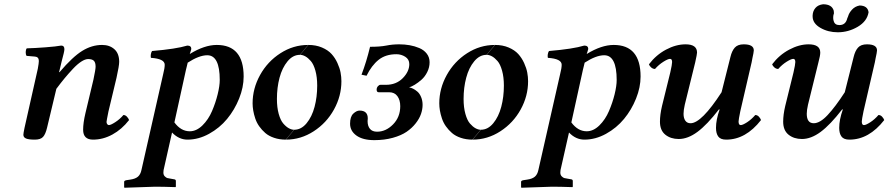

<svg xmlns="http://www.w3.org/2000/svg" viewBox="-20 -652 4221 910"><path d="M90.8 -13.2Q90.8 -20 96.2 -45.9L159.2 -326.2Q164.1 -353 164.1 -362.8Q164.1 -382.3 146 -383.8L106 -387.2Q101.6 -393.6 101.8 -405.3Q102.1 -417 106.9 -422.9Q143.6 -423.8 195.1 -427.7Q246.6 -431.6 270 -436Q285.2 -436 285.2 -418.9Q285.2 -412.1 281.7 -397.9Q278.3 -383.8 272.2 -360.8Q266.1 -337.9 262.2 -318.8L259.8 -310.1H262.2Q324.7 -383.3 370.1 -411.1Q415.5 -439 463.9 -439Q499.5 -439 522.2 -418.7Q544.9 -398.4 544.9 -358.9Q544.9 -340.3 532.2 -283.2L494.1 -124Q484.9 -78.6 484.9 -74.2Q484.9 -67.9 488.3 -63.5Q491.7 -59.1 496.1 -59.1Q504.9 -59.1 526.1 -72.8Q547.4 -86.4 564.9 -106.9Q574.2 -106.9 581.5 -99.1Q588.9 -91.3 591.8 -83Q557.1 -38.6 512.7 -14.4Q468.3 9.8 420.9 9.8Q374 9.8 374 -37.1Q374 -69.3 384.8 -115.2L422.9 -274.9Q433.1 -323.2 433.1 -335.9Q433.1 -356 424.8 -364Q416.5 -372.1 397.9 -372.1Q383.8 -372.1 365.2 -360.1Q346.7 -348.1 325.4 -325.4Q304.2 -302.7 286.6 -281.5Q269 -260.3 247.1 -231L203.1 -46.9Q195.8 -16.1 184.1 -3.2Q172.4 9.8 145 9.8Q115.7 9.8 103.3 4.4Q90.8 -1 90.8 -13.2Z M869.6 -355Q868.7 -350.1 865.7 -338.6Q862.8 -327.1 861.3 -320.8L806.6 -71.8Q837.4 -29.8 879.4 -29.8Q911.1 -29.8 939.5 -57.6Q967.8 -85.4 984.9 -125.5Q1002 -165.5 1011.7 -205.3Q1021.5 -245.1 1021.5 -272.9Q1021.5 -390.1 962.4 -390.1Q923.8 -390.1 869.6 -355ZM795.4 -23.9 755.4 153.8Q754.4 158.7 754.4 166Q754.4 177.2 761 183.8Q767.6 190.4 773.2 191.9Q778.8 193.4 788.6 194.8L807.6 198.2Q813.5 199.7 813.5 206.1V232.9L811.5 234.9Q753.4 232.9 715.3 232.9Q695.3 232.9 685.5 233.9L570.3 237.8L568.4 235.8V210Q568.4 204.1 578.6 202.1L597.7 199.2Q621.6 195.8 633.8 185.3Q646 174.8 650.4 153.8L753.4 -300.8Q760.7 -329.1 760.7 -345.2Q760.7 -373.5 695.3 -377.9Q693.4 -385.7 695.1 -395.3Q696.8 -404.8 700.7 -410.2Q814.9 -419.9 867.7 -436Q886.7 -436 886.7 -419.9Q885.7 -415 883.1 -407.2Q880.4 -399.4 879.4 -396Q949.2 -439 1007.3 -439Q1134.8 -439 1134.8 -289.1Q1134.8 -238.3 1113.3 -184.8Q1091.8 -131.3 1056.4 -88.4Q1021 -45.4 970.9 -17.8Q920.9 9.8 868.7 9.8Q827.6 9.8 795.4 -23.9Z M1402.3 -392.1 1441.4 -439Q1477.5 -439 1506.1 -426.8Q1534.7 -414.6 1551.5 -396Q1568.4 -377.4 1579.3 -353.3Q1590.3 -329.1 1594.2 -308.1Q1598.1 -287.1 1598.1 -267.1Q1598.1 -196.8 1563 -133.1Q1527.8 -69.3 1466.8 -29.8Q1405.8 9.8 1335.4 9.8L1374.5 -37.1Q1407.7 -37.1 1433.1 -67.9Q1458.5 -98.6 1470.9 -145.5Q1483.4 -192.4 1483.4 -246.1Q1483.4 -286.6 1474.9 -317.1Q1466.3 -347.7 1453.1 -362.8Q1439.9 -377.9 1427 -385Q1414.1 -392.1 1402.3 -392.1ZM1373.5 -37.1 1334.5 9.8Q1304.2 9.8 1279.1 1.2Q1253.9 -7.3 1237.3 -21.7Q1220.7 -36.1 1208.5 -53.5Q1196.3 -70.8 1189.7 -90.8Q1183.1 -110.8 1180.2 -128.4Q1177.2 -146 1177.2 -162.1Q1177.2 -232.4 1212.6 -296.4Q1248 -360.4 1309.1 -399.7Q1370.1 -439 1440.4 -439L1401.4 -392.1Q1368.2 -392.1 1342.8 -361.3Q1317.4 -330.6 1304.9 -283.7Q1292.5 -236.8 1292.5 -183.1Q1292.5 -142.6 1301 -112.1Q1309.6 -81.5 1322.8 -66.4Q1335.9 -51.3 1348.9 -44.2Q1361.8 -37.1 1373.5 -37.1Z M1723.1 -90.8Q1723.1 -88.4 1722.7 -84.5Q1722.2 -80.6 1722.2 -78.1Q1722.2 -54.7 1733.4 -41.3Q1744.6 -27.8 1767.1 -27.8Q1809.1 -27.8 1843 -62.5Q1877 -97.2 1877 -148.9Q1877 -177.7 1863.5 -196.3Q1850.1 -214.8 1824.2 -214.8H1774.9Q1765.1 -214.8 1765.1 -227.1Q1765.1 -236.3 1771 -243.2Q1776.9 -250 1783.2 -250H1809.1Q1857.9 -250 1888.9 -281.5Q1919.9 -313 1919.9 -348.1Q1919.9 -370.6 1900.9 -382.8Q1881.8 -395 1858.9 -395Q1807.6 -395 1774.4 -368.4Q1741.2 -341.8 1717.3 -293L1693.4 -297.9Q1716.8 -358.9 1733.9 -430.2Q1781.7 -430.2 1810.8 -436Q1839.8 -441.9 1872.1 -441.9Q1897.9 -441.9 1921.6 -437.7Q1945.3 -433.6 1967.3 -424.3Q1989.3 -415 2002.7 -397.7Q2016.1 -380.4 2016.1 -356.9Q2016.1 -333 2005.1 -310.8Q1994.1 -288.6 1977.8 -274.2Q1961.4 -259.8 1946 -250.5Q1930.7 -241.2 1918.9 -237.8Q1927.2 -236.8 1937.3 -231.9Q1947.3 -227.1 1958 -218Q1968.8 -209 1975.8 -192.1Q1982.9 -175.3 1982.9 -154.8Q1982.9 -133.8 1975.3 -111.8Q1967.8 -89.8 1950.2 -67.4Q1932.6 -44.9 1907 -27.3Q1881.3 -9.8 1841.6 1.2Q1801.8 12.2 1753.9 12.2Q1699.7 12.2 1669.4 -9.5Q1639.2 -31.2 1639.2 -65.9Q1639.2 -99.1 1654.5 -113.5Q1669.9 -127.9 1684.1 -127.9Q1723.1 -127.9 1723.1 -90.8Z M2287.1 -392.1 2326.2 -439Q2362.3 -439 2390.9 -426.8Q2419.4 -414.6 2436.3 -396Q2453.1 -377.4 2464.1 -353.3Q2475.1 -329.1 2479 -308.1Q2482.9 -287.1 2482.9 -267.1Q2482.9 -196.8 2447.8 -133.1Q2412.6 -69.3 2351.6 -29.8Q2290.5 9.8 2220.2 9.8L2259.3 -37.1Q2292.5 -37.1 2317.9 -67.9Q2343.3 -98.6 2355.7 -145.5Q2368.2 -192.4 2368.2 -246.1Q2368.2 -286.6 2359.6 -317.1Q2351.1 -347.7 2337.9 -362.8Q2324.7 -377.9 2311.8 -385Q2298.8 -392.1 2287.1 -392.1ZM2258.3 -37.1 2219.2 9.8Q2189 9.8 2163.8 1.2Q2138.7 -7.3 2122.1 -21.7Q2105.5 -36.1 2093.3 -53.5Q2081.1 -70.8 2074.5 -90.8Q2067.9 -110.8 2064.9 -128.4Q2062 -146 2062 -162.1Q2062 -232.4 2097.4 -296.4Q2132.8 -360.4 2193.8 -399.7Q2254.9 -439 2325.2 -439L2286.1 -392.1Q2252.9 -392.1 2227.5 -361.3Q2202.1 -330.6 2189.7 -283.7Q2177.2 -236.8 2177.2 -183.1Q2177.2 -142.6 2185.8 -112.1Q2194.3 -81.5 2207.5 -66.4Q2220.7 -51.3 2233.6 -44.2Q2246.6 -37.1 2258.3 -37.1Z M2751 -355Q2750 -350.1 2747.1 -338.6Q2744.1 -327.1 2742.7 -320.8L2688 -71.8Q2718.8 -29.8 2760.7 -29.8Q2792.5 -29.8 2820.8 -57.6Q2849.1 -85.4 2866.2 -125.5Q2883.3 -165.5 2893.1 -205.3Q2902.8 -245.1 2902.8 -272.9Q2902.8 -390.1 2843.8 -390.1Q2805.2 -390.1 2751 -355ZM2676.8 -23.9 2636.7 153.8Q2635.7 158.7 2635.7 166Q2635.7 177.2 2642.3 183.8Q2648.9 190.4 2654.5 191.9Q2660.2 193.4 2669.9 194.8L2689 198.2Q2694.8 199.7 2694.8 206.1V232.9L2692.9 234.9Q2634.8 232.9 2596.7 232.9Q2576.7 232.9 2566.9 233.9L2451.7 237.8L2449.7 235.8V210Q2449.7 204.1 2460 202.1L2479 199.2Q2502.9 195.8 2515.1 185.3Q2527.3 174.8 2531.7 153.8L2634.8 -300.8Q2642.1 -329.1 2642.1 -345.2Q2642.1 -373.5 2576.7 -377.9Q2574.7 -385.7 2576.4 -395.3Q2578.1 -404.8 2582 -410.2Q2696.3 -419.9 2749 -436Q2768.1 -436 2768.1 -419.9Q2767.1 -415 2764.4 -407.2Q2761.7 -399.4 2760.7 -396Q2830.6 -439 2888.7 -439Q3016.1 -439 3016.1 -289.1Q3016.1 -238.3 2994.6 -184.8Q2973.1 -131.3 2937.7 -88.4Q2902.3 -45.4 2852.3 -17.8Q2802.2 9.8 2750 9.8Q2709 9.8 2676.8 -23.9Z M3390.6 -132.8 3387.7 -133.8Q3331.1 -60.5 3285.6 -26.9Q3240.2 6.8 3196.8 6.8Q3158.7 6.8 3133.3 -13.7Q3107.9 -34.2 3107.9 -75.2Q3107.9 -108.4 3117.7 -149.9L3156.7 -308.1Q3165.5 -346.7 3165.5 -357.9Q3165.5 -373 3155.8 -373Q3146 -373 3124.3 -359.4Q3102.5 -345.7 3084.5 -325.2Q3074.7 -325.2 3066.4 -332.3Q3058.1 -339.4 3055.7 -347.2Q3089.4 -391.6 3136.5 -416.7Q3183.6 -441.9 3229.5 -441.9Q3283.7 -441.9 3283.7 -402.8Q3283.7 -395.5 3274.9 -356L3225.6 -155.8Q3219.7 -129.9 3219.7 -112.8Q3219.7 -91.8 3228.3 -79.8Q3236.8 -67.9 3252.9 -67.9Q3304.7 -67.9 3399.9 -214.8L3441.9 -381.8Q3448.7 -410.6 3462.6 -426.3Q3476.6 -441.9 3504.9 -441.9Q3552.7 -441.9 3552.7 -413.1Q3552.7 -408.7 3550.8 -398.9Q3548.8 -389.2 3546.1 -376.2Q3543.5 -363.3 3542.5 -356.9L3488.8 -125Q3480.5 -84.5 3480.5 -76.2Q3480.5 -59.1 3490.7 -59.1Q3500 -59.1 3520.8 -72.5Q3541.5 -85.9 3559.6 -106.9Q3569.3 -106.9 3576.7 -99.1Q3584 -91.3 3586.9 -83Q3514.6 9.8 3421.9 9.8Q3395 9.8 3384.3 -4.9Q3373.5 -19.5 3373.5 -45.9Q3373.5 -84.5 3390.6 -132.8Z M3974.6 -132.8 3971.7 -133.8Q3915 -60.5 3869.6 -26.9Q3824.2 6.8 3780.8 6.8Q3742.7 6.8 3717.3 -13.7Q3691.9 -34.2 3691.9 -75.2Q3691.9 -108.4 3701.7 -149.9L3740.7 -308.1Q3749.5 -346.7 3749.5 -357.9Q3749.5 -373 3739.7 -373Q3730 -373 3708.3 -359.4Q3686.5 -345.7 3668.5 -325.2Q3658.7 -325.2 3650.4 -332.3Q3642.1 -339.4 3639.6 -347.2Q3673.3 -391.6 3720.5 -416.7Q3767.6 -441.9 3812.5 -441.9Q3867.7 -441.9 3867.7 -402.8Q3867.7 -388.7 3858.9 -356L3809.6 -155.8Q3803.7 -129.9 3803.7 -112.8Q3803.7 -67.9 3836.9 -67.9Q3866.2 -67.9 3902.6 -106.7Q3939 -145.5 3983.9 -214.8L4025.9 -381.8Q4032.7 -410.6 4046.6 -426.3Q4060.5 -441.9 4088.9 -441.9Q4136.7 -441.9 4136.7 -413.1Q4136.7 -408.7 4134.8 -398.9Q4132.8 -389.2 4130.1 -376.2Q4127.4 -363.3 4126.5 -356.9L4072.8 -125Q4064.5 -84.5 4064.5 -76.2Q4064.5 -59.1 4074.7 -59.1Q4084 -59.1 4104.7 -72.5Q4125.5 -85.9 4143.6 -106.9Q4153.3 -106.9 4160.6 -99.1Q4168 -91.3 4170.9 -83Q4098.6 9.8 4005.9 9.8Q3979 9.8 3968.3 -4.9Q3957.5 -19.5 3957.5 -45.9Q3957.5 -84.5 3974.6 -132.8ZM3950.7 -499Q3904.8 -499 3868.4 -520Q3832 -541 3831.5 -573.2V-579.1Q3832.5 -600.1 3845 -614.5Q3857.4 -628.9 3880.9 -631.8Q3922.9 -631.8 3931.6 -601.1Q3931.6 -599.1 3932.1 -595Q3932.6 -590.8 3932.6 -588.9Q3932.1 -587.4 3931.2 -584.2Q3930.2 -581.1 3929.7 -578.1Q3927.7 -562 3931.6 -551.8Q3936.5 -533.2 3958.5 -533.2Q3988.3 -533.2 3995.6 -564.9Q3998 -571.8 3999.5 -574.2Q4003.9 -590.8 4018.3 -606.4Q4032.7 -622.1 4054.7 -626Q4092.3 -625 4096.7 -594.2Q4089.8 -551.3 4045.4 -525.1Q4001 -499 3950.7 -499Z"/></svg>

Font: Common Serif SemiBold
Style: Italic
Weight: 600
Italic angle: -12°
Designer: Philipp H. Poll, Khaled Hosny
Foundry: Stefan Peev, Context Ltd.
Version: Version 1.026